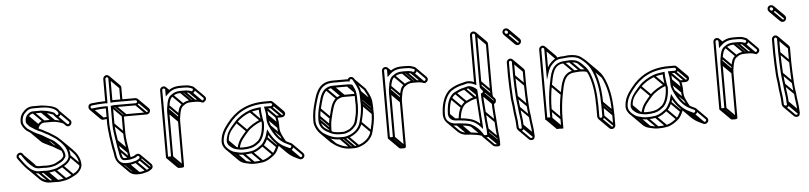

<svg xmlns="http://www.w3.org/2000/svg" viewBox="-47 -958 5700 1352"><g transform="rotate(-5 2803.0 -282.5)"><path d="M245.5 37.5H246C267.2 37.5 288.4 32.6 305.4 29.4C328.9 24.9 344.2 13.3 361 5.9C385.5 -6.3 419.4 -30.6 422.5 -67.4L422.5 -67.7V-68C422.5 -135.6 378.7 -174.3 340.9 -206.7C331.7 -214.5 311.2 -226.2 302.2 -232.2L286 -242.4C275.5 -248.9 266 -251.7 257.1 -257.2C245.1 -265.7 233.2 -269.3 222.3 -274.8L207.5 -281.7L193.8 -289.5C190.8 -291.2 186.8 -293.7 183.2 -296.2C174.3 -302.5 166.1 -305.9 160.2 -311.8C154.6 -317.4 143.5 -330.4 143.5 -335C143.5 -338.7 144 -343 144.5 -347.5V-348C144.5 -351 144.8 -352.9 145.8 -355.9L151.4 -366.9C159.6 -376.9 171.1 -387.5 186 -387.5H244.4C247.2 -387.5 253 -386.1 258.1 -385.5C283.8 -382.6 307.5 -375.1 326 -367.1C326.9 -366.7 326.7 -366.7 326.7 -366.7C328.2 -365.2 330.6 -360.8 332.8 -357.7C342.3 -343.8 361.4 -344.7 371.8 -355.7C383 -367.6 377.7 -382.3 369.2 -394.2C347.5 -428.6 290 -432.4 248.5 -438.5H186C161.1 -438.5 142.3 -428.7 127.9 -415.5C106.9 -396.4 92.5 -373.9 92.5 -335C92.5 -324.8 95.6 -314.9 101.5 -305.2C109.7 -290.2 125 -270.2 142.4 -262.4L153.8 -254.8C163.7 -248.2 173.2 -242 184.6 -236.3L198.7 -229.3C210 -223.7 220.6 -220.8 229.9 -214.7C252.1 -200.2 271.6 -190.7 294 -177.6L308.2 -168.2C332.1 -144.6 370.2 -117.6 371.5 -71.8C369 -67 365 -60.3 361.2 -55.8C353.5 -46.1 336.1 -39.6 319.9 -29.3C303.4 -18.8 275.8 -13.5 247.5 -13.5C242.6 -13.5 234.2 -14.5 225 -14.5H190C185.7 -14.5 168.1 -20.8 166.4 -22C138.7 -41.8 113.1 -71.6 95.3 -100.1L89.2 -109.2C70 -137.9 29.5 -106.9 46.9 -79.7C65 -54.7 85.8 -25.7 109.3 -2.2C126.7 15.1 154 36.5 190 36.5H225C233.8 36.5 240.4 37 245.5 37.5ZM246.5 1.5H247C276.3 1.5 306.9 -4.6 327.7 -16.5C338.8 -22.9 361.8 -31.6 373 -46.5C378.5 -53.2 382.6 -60.4 386.5 -68.2V-70C386.5 -103.1 368.5 -126.2 354.9 -143.6C345.6 -155.6 325.8 -172.1 317.8 -179.8L302 -190.4C278.7 -203.9 259.5 -213 238.1 -227.3C226 -234.8 215.1 -237.8 205.4 -242.7L191.4 -249.7C180.7 -255 172 -260.7 162.2 -267.2L149.6 -275.6C145 -278.7 139.2 -281.6 133.6 -287.1C122 -298.8 107.5 -316.4 107.5 -335C107.5 -369.8 119 -387.1 138.1 -404.5C150.4 -415.8 165.2 -423.5 186 -423.5H247.5C287.3 -423.5 330.9 -413.1 351.1 -392.9C356.4 -387.6 368.8 -374.4 360.9 -366C347.9 -352.2 341.2 -375.4 333.2 -380.4C310.7 -390 288.2 -397.3 259.9 -400.4C254.5 -401.1 249.8 -401.8 245.6 -402.5H186C163.1 -402.5 147.4 -386.4 138.7 -375L132.2 -362.1C130.4 -358 129.6 -352.4 129.5 -348.5C128.7 -342.6 128.5 -339.5 128.5 -335C128.5 -322 140.5 -311 145.3 -306.1C153.7 -295.6 166.1 -290 174.8 -283.8C179.1 -280.9 182.5 -278.8 186.2 -276.5L200.5 -268.3L215.7 -261.2C227.8 -255.6 239.1 -251.6 248.7 -244.8C259.2 -237.5 269.7 -234.8 278 -229.6L293.8 -219.8C303.8 -213.5 324.5 -200.9 331.1 -195.3C366.6 -164.8 407.5 -129 407.5 -68.3C407.5 -40 377.6 -19.2 354.6 -7.7C335.6 0.8 322.5 10.8 302.6 14.6C285.3 17.9 264.5 22.5 246.5 22.5C239.9 22.5 233.7 21.5 225 21.5H190C168 21.5 145.2 9.1 131.6 -1.9C103.2 -25 80.9 -59.3 59.1 -88.3C51.9 -99.3 69.6 -111.4 76.8 -100.8L82.7 -91.9C101.2 -62.3 128.5 -30.7 157.6 -9.9C163.6 -5.4 180.1 0.5 190 0.5H225C234.4 0.5 241.4 0.8 246.5 1.5ZM228.7 -215.7 299.4 -145 310 -155.6 239.3 -226.3ZM292.7 -178.7 359 -112.4 369.7 -123 303.3 -189.3ZM184.7 34.3 255.4 105 266 94.4 195.3 23.7ZM219.7 34.3 290.4 105 301 94.4 230.3 23.7ZM240.7 35.3 311.4 106 322 95.4 251.3 24.7ZM298.7 27.3 369.4 98 380 87.4 309.3 16.7ZM352.7 4.3 423.4 75 434 64.4 363.3 -6.3ZM409.7 -62.7 480.4 8 491 -2.6 420.3 -73.3ZM145.7 -305.7 154.3 -297.1 164.9 -307.8 156.3 -316.3ZM130.7 -329.7 179.5 -280.9 190.1 -291.5 141.3 -340.3ZM133.7 -353.7 204.4 -283 215 -293.6 144.3 -364.3ZM139.7 -365.7 210.4 -295 221 -305.6 150.3 -376.3ZM180.7 -389.7 251.4 -319 262 -329.6 191.3 -400.3ZM239.7 -389.7 310.4 -319 321 -329.6 250.3 -400.3ZM253.7 -387.7 324.4 -317 335 -327.6 264.3 -398.3ZM323.7 -368.7 330.1 -362.3 340.7 -372.9 334.3 -379.3ZM362.7 -377.7 432.8 -307.5C438.7 -297.2 424.8 -286.3 417.4 -293.7L346.7 -364.4L336 -353.8L406.8 -283.1C428.1 -261.7 461.2 -292 444.5 -317.1L373.3 -388.3ZM392.5 -298.2 398.2 -312.1C375.2 -321.4 346.5 -327.1 316.3 -331.8H256.7C233.6 -331.8 218.3 -315.6 209.4 -304.3L203.3 -292.3L142.3 -353.3L131.7 -342.7L215.2 -259.2V-277.3C215.2 -280.3 215.5 -282.2 216.6 -285.2L222.1 -296.2C230.3 -306.2 241.8 -316.8 256.7 -316.8H315.1C344 -316.8 370.6 -307.1 392.5 -298.2ZM316.2 108.2H316.7C337.9 108.2 359.1 103.3 376.1 100.1C399.7 95.6 414.9 84.1 431.8 76.6C457.1 66.4 489.7 38.5 493.2 3V2.7C493.2 -46.8 469.1 -81.4 442.3 -108.2L371.5 -178.9L361 -168.3L431.7 -97.6C457.3 -72 478.2 -41.3 478.2 2.4C478.2 30.7 448.3 51.5 425.3 63C406.3 71.5 393.2 81.6 373.3 85.3C356 88.6 335.2 93.2 317.2 93.2C310.6 93.2 304.4 92.2 295.7 92.2H260.7C238.7 92.2 216.4 78.8 202.6 69L132.3 -1.3L121.7 9.3L192.8 80.5C206.3 94 232.6 107.2 260.7 107.2H295.7C304.5 107.2 311.1 107.5 316.2 108.2ZM83.7 -90.7 153.8 -20.6C156.5 -16.3 158.9 -12.7 161.7 -8.7L174 -17.3C171 -21.5 168.3 -25.8 165.6 -30L94.3 -101.3ZM369.8 -121.3C347.8 -134 329.5 -143.1 308.8 -156.6C297.4 -164 286.1 -167.2 277.1 -171.5L207.3 -241.3L196.7 -230.7L268.3 -159.1C279.8 -153.4 290.9 -150 300.6 -144C321.8 -129.9 341 -120.6 362.3 -108.3ZM188 -243C188 -243 182.4 -247.2 181.7 -247.9L163.3 -266.3L152.7 -255.7L223.9 -184.5C232.5 -175.9 243.7 -171.4 255.4 -165.6L296.7 -144.9L193.3 -248.3Z M702.2 -393.5H701C665 -393.5 635.2 -390.1 603.1 -386.5C599 -386 597 -386.9 595.3 -388.6C589.5 -394.5 591.7 -406.2 601 -407.6C633.2 -411.1 665.2 -414.4 700.1 -414.5C706.5 -412.9 705 -413.5 713.5 -413.4V-586C713.5 -590.9 719.1 -596.5 724 -596.5C728.9 -596.5 734.5 -590.9 734.5 -586V-415.8C743.9 -416.6 754.1 -417.5 764 -417.5H911C917.2 -417.5 921.5 -412.4 921.5 -406C921.5 -400.4 916 -396.5 911 -396.5H765C755.3 -396.5 744 -394.9 734.5 -393.3L734.5 -264C734.5 -221.4 743.4 -179.3 748.6 -142.8L751.1 -127.8C753.9 -111.2 755 -97.1 758.7 -80.4C764 -60.7 763.8 -31.2 778.1 -13.4C783.9 -5.6 792.5 -3.5 803 -3.5H822C842.6 -3.5 854 -9.8 868.5 -12.6C886.4 -16.4 891.3 -33.1 901.9 -22.4C916.7 -7.8 881.2 6.1 874.4 7.7C852.4 12.1 845.6 17.5 822 17.5H801.3C759.8 13.6 746.3 -13.2 742.5 -55.7C740.5 -75.2 734.5 -90.8 732.5 -107.9C728.3 -142.5 721.2 -172.1 718.5 -207.6C717.1 -225.3 713.5 -246.8 713.5 -264V-392.4L706.1 -392.5C705.9 -392.5 703.2 -393.2 702.2 -393.5ZM911 -432.5H764C759.1 -432.5 754.5 -432.4 749.5 -432.1V-586C749.5 -599.6 737.6 -611.5 724 -611.5C710.4 -611.5 698.5 -599.6 698.5 -586V-429.5C662.1 -429.2 631.5 -426.6 599.1 -422.5C565.3 -418.2 573.4 -367.1 605 -371.6C636.1 -375 663.4 -378.3 698.5 -378.5V-264C698.5 -245 702.2 -223.2 703.5 -206.4C706.3 -169.7 713.6 -139.5 717.6 -106.1C719.9 -86.8 725.9 -71 727.5 -54.3C731.9 -6.2 751.7 27.6 800.7 32.5H822C848.5 32.5 858 26.5 877.6 22.3C892.1 19.2 900.5 11.6 909 6.4C931.2 -7.5 917.7 -36.3 900 -39.8C882.1 -43.4 871.9 -28.9 865.3 -27.3C848.7 -23.2 839 -18.5 822 -18.5H803C794.5 -18.5 793.2 -19.1 791.3 -20.9C779.9 -32.4 779.8 -60 773.3 -83.8C769.8 -99.3 768.8 -112.9 765.9 -130.2L763.4 -145.1C758.2 -181.9 749.5 -223.6 749.5 -264L749.5 -380.5C754.1 -381.1 760.1 -381.5 765 -381.5H911C925 -381.5 936.5 -393.8 936.5 -407.5C936.5 -421.4 924.7 -432.5 911 -432.5ZM778.7 -12.7 782.8 -8.5 793.5 -19.2 789.3 -23.3ZM760.7 -76.7 830.6 -6.8 841.2 -17.4 771.3 -87.3ZM753.2 -123.7 823.9 -53 834.5 -63.6 763.8 -134.3ZM750.7 -138.7 821.4 -68 832 -78.6 761.3 -149.3ZM736.7 -258.7 807.4 -188 818 -198.6 747.3 -269.3ZM736.7 -381.7 807.4 -311 818 -321.6 747.3 -392.3ZM759.7 -383.7 830.4 -313 841 -323.6 770.3 -394.3ZM905.7 -383.7 976.4 -313 987 -323.6 916.3 -394.3ZM923.7 -402.2 994.4 -331.5 1005 -342.1 934.3 -412.8ZM736.7 -580.7 807.4 -510 818 -520.6 747.3 -591.3ZM598.7 -373.7 669.4 -303 680 -313.6 609.3 -384.3ZM695.7 -380.7 700.7 -375.7 711.3 -386.3 706.3 -391.3ZM795.7 30.3 866.4 101 877 90.4 806.3 19.7ZM816.7 30.3 887.4 101 898 90.4 827.3 19.7ZM870.7 20.3 941.4 91 952 80.4 881.3 9.7ZM899.7 5.3 970.4 76 981 65.4 910.3 -5.3ZM901.9 -22.4 972.7 48.3C987.3 63 951.9 76.8 945.1 78.4C923.1 82.8 916.3 88.2 892.7 88.2H872C853.6 88.2 843 81.1 834.3 72.4L763.6 1.7L753 12.3L823.7 83C835.5 94.8 851 101.2 871.4 103.2H892.7C919.2 103.2 928.7 97.2 948.3 93C962.8 90 971.2 82.3 979.7 77.1C995.4 67.2 993.2 47.7 983.2 37.7L912.5 -33ZM705.3 -319.1C694.8 -318.1 684.6 -317 673.8 -315.7C669.7 -315.3 667.7 -316.2 666.1 -317.9L595.3 -388.6L584.7 -378L655.5 -307.3C660.3 -302.4 667.7 -299.9 675.7 -300.9C686 -302.1 696.5 -303.2 706.8 -304.2ZM731.2 -593.2 801.9 -522.4C804 -520.3 805.2 -517.5 805.2 -515.3V-425H820.2V-515.3C820.2 -522.3 817 -528.5 812.5 -533L741.8 -603.8ZM805.2 -322.6V-193.3C805.2 -150.7 814.1 -108.6 819.3 -72.1L821.8 -57.1C824.5 -40.8 825.6 -27 829.2 -10.7L843.8 -13.8C840.5 -29 839.5 -42.5 836.6 -59.5L834.1 -74.4C828.9 -111.2 820.2 -152.8 820.2 -193.3V-309.8C824.9 -310.4 830.9 -310.8 835.7 -310.8H981.7C995.7 -310.8 1007.2 -323.1 1007.2 -336.8C1007.2 -343.7 1004.3 -349.8 999.9 -354.2L929.2 -424.9L918.6 -414.3L989.3 -343.6C991.2 -341.7 992.2 -339.3 992.2 -336.8C992.2 -331.2 986.7 -325.8 981.7 -325.8H835.7C826 -325.8 814.7 -324.2 805.2 -322.6Z M1116 -497.5C1102.1 -497.5 1090.5 -486.3 1090.5 -472V2C1090.5 13.8 1105 13.5 1116 13.5C1124 13.5 1141.5 15.4 1141.5 2L1141.5 -315C1141.5 -321.7 1141.8 -327 1142.5 -331.5V-332C1142.5 -340.2 1145.1 -347.8 1146.4 -356.9C1150.7 -386.8 1158.6 -413.6 1177.2 -422.7C1191 -434.7 1206.1 -440.5 1233 -440.5H1257C1269.9 -440.5 1281.7 -439.6 1291.6 -436.9L1301.1 -433.1C1333.4 -419.3 1349.1 -471.6 1319.3 -480.1L1308.7 -484C1293 -490.5 1276.1 -491.5 1257 -491.5H1233C1191.9 -491.5 1165.1 -479.6 1141.5 -460.1V-472C1141.5 -486.1 1130 -497.5 1116 -497.5ZM1126.5 -472V-424.9L1139.3 -437.7C1162.3 -460.7 1187.5 -476.5 1233 -476.5H1257C1275.8 -476.5 1290.5 -475.1 1303.3 -470L1314.7 -465.9C1327.6 -461.8 1318.4 -442 1306.9 -446.9L1296.4 -451.1C1285.1 -454.5 1270.9 -455.5 1257 -455.5H1233C1204.4 -455.5 1184.3 -448.2 1168.8 -435.3C1142.6 -421.5 1135.6 -387.5 1131.6 -359C1130.6 -352.2 1128.1 -342.5 1127.5 -332.5C1127.1 -326.7 1126.5 -321.8 1126.5 -315L1126.5 -2.1C1124 -1.7 1120.6 -1.5 1116 -1.5C1111.4 -1.5 1107.6 -1.8 1105.5 -2.1V-472C1105.5 -477.9 1110.3 -482.5 1116 -482.5C1121.7 -482.5 1126.5 -477.8 1126.5 -472ZM1110.7 11.3 1181.4 82 1192 71.4 1121.3 0.7ZM1128.7 7.3 1199.4 78 1210 67.4 1139.3 -3.3ZM1128.7 -309.7 1199.4 -239 1210 -249.6 1139.3 -320.3ZM1129.7 -326.7 1200.4 -256 1211 -266.6 1140.3 -337.3ZM1133.7 -352.7 1204.4 -282 1215 -292.6 1144.3 -363.3ZM1167.7 -423.7 1238.4 -353 1249 -363.6 1178.3 -434.3ZM1227.7 -442.7 1298.4 -372 1309 -382.6 1238.3 -453.3ZM1251.7 -442.7 1322.4 -372 1333 -382.6 1262.3 -453.3ZM1128.7 -466.7 1144 -451.4 1154.6 -462 1139.3 -477.3ZM1123.4 -479.4 1148.2 -454.6 1158.8 -465.2 1134 -490ZM1318.4 -463.9 1389.1 -393.2C1396.2 -386.1 1387.3 -373.3 1378.9 -375.7L1309.3 -445.3L1298.7 -434.7L1370.4 -363C1394.3 -352.6 1420.9 -382.6 1399.7 -403.8L1329 -474.5ZM1213.2 -260.8V-261.3C1213.2 -269.5 1215.8 -277 1217.1 -286.2C1221.4 -316.4 1229.4 -342.4 1247.9 -352C1261.9 -363.9 1276.6 -369.8 1303.7 -369.8H1327.7C1340.7 -369.8 1353.6 -368.7 1362.7 -366.1L1390.5 -358.1L1299.3 -449.3L1288.7 -438.7L1343.1 -384.3C1336.2 -384.7 1333.1 -384.8 1327.7 -384.8H1303.7C1275.1 -384.8 1255 -377.5 1239.5 -364.6C1213.4 -350.8 1206.3 -316.8 1202.3 -288.3C1201.3 -281.5 1198.8 -271.8 1198.2 -261.8C1197.8 -256 1197.2 -251 1197.2 -244.3L1197.2 68.6C1194.8 69 1191.3 69.2 1186.7 69.2C1180 69.2 1175.3 68.5 1174.1 68.2L1103.9 -2L1093.3 8.6L1164 79.3C1169.4 84.7 1177.1 84.2 1186.7 84.2C1194.8 84.2 1212.2 86.1 1212.2 72.7L1212.2 -244.3C1212.2 -251 1212.5 -256.3 1213.2 -260.8Z M1705.5 -277.1C1667.6 -263 1626.9 -239.1 1600.3 -208.9C1568.9 -171.6 1531.8 -139.3 1526.5 -75.4V-75C1526.5 -46.4 1550 -32 1566.6 -20.9C1579.8 -12.1 1599.5 -10.4 1610.2 -7.7C1618.5 -6 1627.2 -5.5 1635 -5.5C1677.2 -5.5 1709.4 -12 1735.5 -31L1755.9 -46.3C1785.4 -75.8 1798.5 -129.3 1798.5 -183V-184.2C1793.6 -199 1790.3 -225.9 1788.4 -240.1C1786.5 -251.8 1785.5 -266.2 1785.5 -284V-292.6C1756.6 -288.5 1730.2 -286.3 1705.5 -277.1ZM1770.6 -275.3C1770.9 -261.5 1772.1 -248.1 1773.6 -237.9C1775.5 -224.9 1777.8 -200.5 1783.5 -181.8C1783.1 -131.4 1770.5 -82.6 1746.1 -57.7L1726.5 -43C1704.3 -26.9 1675.8 -20.5 1635 -20.5C1628 -20.5 1622.3 -20.6 1613.6 -22.3C1601.7 -24.8 1580.7 -28.8 1575.7 -32.9C1561.6 -44.2 1541.5 -50.3 1541.5 -74.6C1541.5 -132.7 1578.4 -160.4 1611.7 -199.1C1634.9 -226.1 1673.2 -249 1710.5 -262.9C1728.5 -269.7 1748.8 -272 1770.6 -275.3ZM1857 -329.5H1817C1686.8 -329.5 1603.7 -275.5 1546 -200.6C1520.6 -167.5 1495.2 -134.8 1490.5 -79.6C1488 -48.9 1502.6 -28.2 1517.8 -13C1533.3 2.5 1547.7 14.9 1576.4 21.3C1593.6 25.2 1613.5 30.5 1635 30.5C1656.7 30.5 1676.6 28.9 1696.4 25.4C1732.5 18.9 1756.4 -0.8 1778.6 -18.1C1794.6 -30.5 1805.7 -54.3 1813.7 -71.7C1817.5 -78.7 1819 -84.5 1821.2 -92.8C1847.2 -47.1 1883.4 -7 1932.9 14.8L1955.9 25.8C1987.2 39.3 2005.2 -8.8 1977.1 -20.8L1954.1 -31.8C1901.5 -54.4 1870.7 -102.6 1846.8 -155.1C1837.8 -175.1 1833.5 -186.6 1833.5 -211V-231C1833.5 -249.2 1830.7 -261.8 1827.2 -278.5H1857C1870.4 -278.5 1882.5 -289.3 1882.5 -303.5C1882.5 -317.3 1870.9 -329.5 1857 -329.5ZM1818.5 -231V-211C1818.5 -184.5 1824 -169.3 1833.2 -148.9C1858 -94.2 1892 -42.1 1947.9 -18.2L1970.9 -7.2C1983.8 -1.7 1972.9 16.8 1962.1 12.2L1939.1 1.2C1886.8 -21.9 1851.1 -65.5 1825.7 -116.3L1817.6 -132.5L1811.9 -115.4C1807.2 -101.2 1805.3 -87.7 1800.4 -78.6C1791.4 -61.9 1781 -39.4 1769.4 -29.9C1746.6 -12.8 1725.4 4.9 1693.7 10.6C1674.9 14 1656.1 15.5 1635 15.5C1615.2 15.5 1597.2 11.7 1580.1 6.8C1560.2 1.8 1551.8 -3.7 1536.7 -15.9C1519 -30.1 1503.3 -48.7 1505.5 -78.4C1510.1 -129 1532.4 -158.2 1557.9 -191.4C1613.3 -263.4 1691.4 -314.5 1817 -314.5H1857C1862.3 -314.5 1867.5 -308.8 1867.5 -303.5C1867.5 -298.3 1862.6 -293.5 1857 -293.5H1808.8C1813.1 -272.4 1818.5 -252.9 1818.5 -231ZM1834.7 -146.7 1905.4 -76 1916 -86.6 1845.3 -157.3ZM1820.7 -205.7 1891.4 -135 1902 -145.6 1831.3 -216.3ZM1820.7 -225.7 1891.4 -155 1902 -165.6 1831.3 -236.3ZM1812.7 -280.7 1883.4 -210 1894 -220.6 1823.3 -291.3ZM1851.7 -280.7 1922.4 -210 1933 -220.6 1862.3 -291.3ZM1869.7 -298.2 1940.4 -227.5 1951 -238.1 1880.3 -308.8ZM1572.7 19.3 1643.4 90 1654 79.4 1583.3 8.7ZM1629.7 28.3 1700.4 99 1711 88.4 1640.3 17.7ZM1689.7 23.3 1760.4 94 1771 83.4 1700.3 12.7ZM1768.7 -18.7 1839.4 52 1850 41.4 1779.3 -29.3ZM1801.7 -69.7 1872.4 1 1883 -9.6 1812.3 -80.3ZM1930.7 13.3 2001.4 84 2012 73.4 1941.3 2.7ZM1953.7 24.3 2024.4 95 2035 84.4 1964.3 13.7ZM1528.7 -69.7 1583.8 -14.6 1594.4 -25.2 1539.3 -80.3ZM1600.7 -198.7 1671.4 -128 1682 -138.6 1611.3 -209.3ZM1702.7 -264.7 1773.4 -194 1784 -204.6 1713.3 -275.3ZM1784.6 -208.7C1781.8 -207.9 1779 -207.1 1776.2 -206.4C1738.9 -190.6 1697.7 -168.4 1671 -138.2C1641.4 -103 1608.4 -73.4 1598.9 -17.5L1613.7 -15C1622.3 -65.6 1651.5 -92.4 1682.4 -128.4C1705.6 -155.4 1744.4 -177 1781.2 -192.2C1782.7 -192.8 1786.1 -193.6 1788.4 -194.2ZM1974.1 -5.1 2044.8 65.6C2052.6 73.4 2042 86.8 2032.8 82.9L2009.8 71.9C1987 61 1966.9 47.5 1949.4 30L1878.7 -40.7L1868.1 -30.1L1938.8 40.6C1957.4 59.2 1979.1 74.8 2003.6 85.5L2026.6 96.5C2050.1 106.6 2076.2 75.8 2055.4 55L1984.7 -15.7ZM1877.4 -26C1875.6 -19 1873.8 -12.8 1871.1 -7.9C1862.1 8.8 1851.7 31.3 1840.1 40.8C1817.3 57.9 1796.1 75.6 1764.4 81.3C1745.6 84.7 1726.8 86.2 1705.7 86.2C1685.8 86.2 1667.9 81.3 1650.4 77.4C1631.3 73.2 1622.2 65.3 1607.5 55L1537.3 -15.3L1526.7 -4.7L1597.9 66.5C1610.4 79 1622.3 86.4 1647.1 92C1664.3 96 1684.2 101.2 1705.7 101.2C1727.4 101.2 1747.4 99.6 1767.1 96.1C1803.2 89.6 1827.1 69.9 1849.3 52.6C1865.3 40.2 1876.4 16.4 1884.4 -1C1888.1 -7.8 1890.1 -15 1892 -22.2ZM1889.2 -160.3 1889.2 -140.3C1889.2 -113.8 1894.7 -98.6 1903.9 -78.2C1911.8 -60.8 1920.6 -43.8 1930.7 -27.8L1943.3 -35.9C1933.7 -51 1925.2 -67.5 1917.5 -84.4C1908.6 -104.4 1904.2 -115.9 1904.2 -140.3L1904.2 -160.3C1904.2 -178.4 1901.4 -191.1 1897.9 -207.8H1927.7C1941.1 -207.8 1953.2 -218.6 1953.2 -232.8C1953.2 -240 1950 -246.5 1945.4 -251.2L1874.6 -321.9L1864 -311.3L1934.8 -240.6C1936.9 -238.4 1938.2 -235.5 1938.2 -232.8C1938.2 -227.6 1933.3 -222.8 1927.7 -222.8H1879.5C1883.8 -201.7 1889.2 -182.2 1889.2 -160.3Z M2307 -383.5H2407C2417.3 -383.5 2423.6 -382.7 2431.7 -380.7C2432.1 -379.7 2433.4 -376.8 2434.1 -374.9L2442.3 -358.6C2449.5 -344.3 2452.5 -321.3 2452.5 -298V-274C2452.5 -265 2453.5 -258.2 2453.5 -248.7C2453.5 -243 2453.2 -235.3 2452.5 -227.6L2450.5 -201.6C2449.9 -193.9 2449 -187.8 2447.8 -183C2441.5 -162.2 2438.8 -132.7 2428.7 -117.1C2419.5 -102.8 2399.1 -82.8 2383 -78.2C2372.8 -75.4 2362.4 -68.5 2350 -68.5L2324 -68.5C2299.1 -68.5 2275 -74 2260.9 -83.4L2238.7 -95.5C2216 -109.1 2197.9 -127.6 2197.5 -163.7C2198.1 -172.1 2197.9 -179.7 2198.5 -189.7C2199.4 -206.6 2201.6 -223.6 2206.3 -241.2C2219.4 -290.8 2228.3 -347.9 2260.8 -370.3C2265.6 -373.7 2285.8 -382.5 2292 -382.5H2292.5C2297.6 -383.2 2302.6 -383.5 2307 -383.5ZM2182.5 -164.3V-164C2182.5 -122.8 2204.8 -98.4 2231.3 -82.5L2253.1 -70.6C2272.9 -59.8 2297.5 -53.5 2324 -53.5L2350 -53.5C2364.9 -53.5 2379.2 -60.9 2387.8 -64C2410.4 -72.1 2429.8 -93.6 2441 -108.5C2454.1 -126 2456.8 -160.8 2462.2 -178.9C2463.8 -184.8 2464.8 -191.9 2465.5 -200.4L2467.5 -226.4C2468.1 -234.6 2468.5 -242.1 2468.5 -249V-249.3C2467.7 -257.2 2467.5 -265.4 2467.5 -274V-298C2467.5 -322.4 2464.8 -347.2 2455.7 -365.3L2447.9 -381C2445.3 -387.3 2444.6 -388.6 2442.2 -393.3C2431.2 -396.4 2421.1 -398.5 2407 -398.5H2307C2302.3 -398.5 2296.1 -397.8 2291.6 -397.5C2277.2 -396.6 2259.6 -387.8 2252.2 -382.7C2212 -354.8 2205.2 -291.9 2191.8 -245.1C2187.5 -227.9 2185.3 -208.7 2183.5 -190.3V-190C2183.5 -181.5 2183.4 -172.8 2182.5 -164.3ZM2484.3 -122.3C2493.4 -161.1 2504.5 -200.4 2504.5 -250V-250.3L2504.5 -250.6C2503.8 -258.4 2503.5 -266.2 2503.5 -274V-298C2503.5 -305.6 2503.2 -312.8 2502.5 -319.8L2500.4 -340C2492.8 -376.1 2476.9 -401 2463.6 -427.5L2458.4 -436.9C2448.1 -451.9 2423.1 -453.8 2413.6 -434.2C2413.3 -434.3 2409.6 -434.5 2408 -434.5H2307C2276.5 -434.5 2250.9 -426.9 2231.7 -413.2C2204 -393.3 2186.5 -359.5 2175.8 -323.1C2164 -282.9 2151 -240.7 2147.5 -192.5L2147.5 -192.3V-192C2147.5 -172.9 2144.1 -152.5 2149.8 -133.8C2157.3 -109.6 2168.7 -88.8 2185 -72.5C2187.5 -70 2213 -51.7 2213 -51.7C2242.1 -33.1 2275.5 -17.5 2324 -17.5H2350C2360.3 -17.5 2368.5 -19.4 2380.3 -22.8C2427 -36.5 2472.1 -70.5 2484.3 -122.3ZM2425.6 -417.3 2426.5 -425.2C2427.3 -432.5 2437.9 -437 2444.4 -430.5C2444.7 -430.2 2445.6 -429.1 2445.6 -429.1C2461.1 -401.1 2479.1 -372.1 2485.6 -338L2487.5 -318.3C2488.2 -311.8 2488.5 -305.1 2488.5 -298V-274C2488.5 -266 2489.5 -257.2 2489.5 -249.7C2489.5 -200.8 2480 -164.6 2469.8 -125.9C2458.5 -81.1 2421.3 -49.6 2376 -37.2C2367 -34.7 2358.9 -32.5 2350 -32.5H2324C2279.2 -32.5 2249.1 -47.6 2220.8 -64.5C2193.2 -81 2174.5 -104.6 2164.2 -138.2C2159.9 -152.1 2161.5 -171.5 2162.5 -191.8C2164.8 -237.2 2178.4 -278.7 2190.2 -318.9C2200.1 -352.6 2216.9 -384.1 2240.3 -400.8C2258.1 -413.5 2280.3 -419.5 2307 -419.5H2408C2413.4 -419.5 2420.5 -418.2 2425.6 -417.3ZM2211.7 -52.7 2282.4 18 2293 7.4 2222.3 -63.3ZM2318.7 -19.7 2389.4 51 2400 40.4 2329.3 -30.3ZM2344.7 -19.7 2415.4 51 2426 40.4 2355.3 -30.3ZM2372.7 -24.7 2443.4 46 2454 35.4 2383.3 -35.3ZM2471.7 -118.7 2542.4 -48 2553 -58.6 2482.3 -129.3ZM2491.7 -244.7 2562.4 -174 2573 -184.6 2502.3 -255.3ZM2490.7 -268.7 2561.4 -198 2572 -208.6 2501.3 -279.3ZM2490.7 -292.7 2561.4 -222 2572 -232.6 2501.3 -303.3ZM2489.7 -313.7 2560.4 -243 2571 -253.6 2500.3 -324.3ZM2487.7 -333.7 2558.4 -263 2569 -273.6 2498.3 -344.3ZM2184.7 -158.7 2255.4 -88 2266 -98.6 2195.3 -169.3ZM2185.7 -184.7 2256.4 -114 2267 -124.6 2196.3 -195.3ZM2193.7 -237.7 2264.4 -167 2275 -177.6 2204.3 -248.3ZM2251.2 -371.2 2321.9 -300.5 2332.5 -311.1 2261.8 -381.8ZM2286.7 -384.7 2357.4 -314 2368 -324.6 2297.3 -395.3ZM2301.7 -385.7 2372.4 -315 2383 -325.6 2312.3 -396.3ZM2401.7 -385.7 2450.4 -337 2461 -347.6 2412.3 -396.3ZM2377.7 -312.8H2459.1V-327.8H2377.7C2373 -327.8 2366.8 -327.1 2362.3 -326.8C2347.9 -325.9 2330.3 -317.1 2322.9 -312C2282.7 -284.1 2275.9 -221.2 2262.5 -174.3C2257.1 -158.1 2256.1 -137.4 2254.2 -119.6V-119.3C2254.2 -110.8 2253.9 -102.3 2253.2 -93.9L2253.2 -93.6V-93.3C2253.2 -85.7 2254 -78.6 2255.4 -72L2270.1 -75.2C2268.8 -80.8 2268.2 -85.2 2268.2 -93C2268.2 -101.4 2268.7 -109 2269.2 -119C2270.2 -135.9 2272.4 -152.9 2277 -170.5C2290.1 -220.1 2299 -277.2 2331.5 -299.6C2336.3 -303 2356.5 -311.8 2362.7 -311.8H2363.2C2368.3 -312.3 2373.3 -312.8 2377.7 -312.8ZM2574.2 -203.3V-227.3C2574.2 -234.9 2573.9 -242.1 2573.2 -249L2571.1 -269.3C2565.4 -305.6 2546.8 -331.9 2533.9 -357.7L2462.3 -429.3L2451.7 -418.7L2521.5 -348.8C2535.6 -321.1 2550.3 -298.6 2556.3 -267.2L2558.2 -247.5C2558.9 -241.1 2559.2 -234.4 2559.2 -227.3V-203.3C2559.2 -195.3 2559.6 -186.5 2560.2 -179C2560.1 -130.7 2549.3 -93.4 2540.4 -55C2530.2 -11.1 2489.2 21.9 2446.7 33.5C2437.7 36 2429.6 38.2 2420.7 38.2L2394.7 38.2C2349.6 38.2 2319.7 24.2 2291.8 6.4C2282.2 0.7 2273.8 -4.9 2266.3 -12.4L2195.6 -83.1L2185 -72.5L2255.7 -1.8C2258.2 0.7 2283.7 19 2283.7 19C2312.9 37.6 2346.2 53.2 2394.7 53.2L2420.7 53.2C2431 53.2 2439.2 51.3 2451 47.9C2497.7 34.2 2542.9 0.2 2555 -51.6C2564.1 -90.4 2575.2 -129.7 2575.2 -179.3V-179.6C2574.4 -187.5 2574.2 -195.4 2574.2 -203.3Z M2684 -497.5C2670.1 -497.5 2658.5 -486.3 2658.5 -472V2C2658.5 13.8 2673 13.5 2684 13.5C2692 13.5 2709.5 15.4 2709.5 2L2709.5 -315C2709.5 -321.7 2709.8 -327 2710.5 -331.5V-332C2710.5 -340.2 2713.1 -347.8 2714.4 -356.9C2718.7 -386.8 2726.6 -413.6 2745.2 -422.7C2759 -434.7 2774.1 -440.5 2801 -440.5H2825C2837.9 -440.5 2849.7 -439.6 2859.6 -436.9L2869.1 -433.1C2901.4 -419.3 2917.1 -471.6 2887.3 -480.1L2876.7 -484C2861 -490.5 2844.1 -491.5 2825 -491.5H2801C2759.9 -491.5 2733.1 -479.6 2709.5 -460.1V-472C2709.5 -486.1 2698 -497.5 2684 -497.5ZM2694.5 -472V-424.9L2707.3 -437.7C2730.3 -460.7 2755.5 -476.5 2801 -476.5H2825C2843.8 -476.5 2858.5 -475.1 2871.3 -470L2882.7 -465.9C2895.6 -461.8 2886.4 -442 2874.9 -446.9L2864.4 -451.1C2853.1 -454.5 2838.9 -455.5 2825 -455.5H2801C2772.4 -455.5 2752.3 -448.2 2736.8 -435.3C2710.6 -421.5 2703.6 -387.5 2699.6 -359C2698.6 -352.2 2696.1 -342.5 2695.5 -332.5C2695.1 -326.7 2694.5 -321.8 2694.5 -315L2694.5 -2.1C2692 -1.7 2688.6 -1.5 2684 -1.5C2679.4 -1.5 2675.6 -1.8 2673.5 -2.1V-472C2673.5 -477.9 2678.3 -482.5 2684 -482.5C2689.7 -482.5 2694.5 -477.8 2694.5 -472ZM2678.7 11.3 2749.4 82 2760 71.4 2689.3 0.7ZM2696.7 7.3 2767.4 78 2778 67.4 2707.3 -3.3ZM2696.7 -309.7 2767.4 -239 2778 -249.6 2707.3 -320.3ZM2697.7 -326.7 2768.4 -256 2779 -266.6 2708.3 -337.3ZM2701.7 -352.7 2772.4 -282 2783 -292.6 2712.3 -363.3ZM2735.7 -423.7 2806.4 -353 2817 -363.6 2746.3 -434.3ZM2795.7 -442.7 2866.4 -372 2877 -382.6 2806.3 -453.3ZM2819.7 -442.7 2890.4 -372 2901 -382.6 2830.3 -453.3ZM2696.7 -466.7 2712 -451.4 2722.6 -462 2707.3 -477.3ZM2691.4 -479.4 2716.2 -454.6 2726.8 -465.2 2702 -490ZM2886.4 -463.9 2957.1 -393.2C2964.2 -386.1 2955.3 -373.3 2946.9 -375.7L2877.3 -445.3L2866.7 -434.7L2938.4 -363C2962.3 -352.6 2988.9 -382.6 2967.7 -403.8L2897 -474.5ZM2781.2 -260.8V-261.3C2781.2 -269.5 2783.8 -277 2785.1 -286.2C2789.4 -316.4 2797.4 -342.4 2815.9 -352C2829.9 -363.9 2844.6 -369.8 2871.7 -369.8H2895.7C2908.7 -369.8 2921.6 -368.7 2930.7 -366.1L2958.5 -358.1L2867.3 -449.3L2856.7 -438.7L2911.1 -384.3C2904.2 -384.7 2901.1 -384.8 2895.7 -384.8H2871.7C2843.1 -384.8 2823 -377.5 2807.5 -364.6C2781.4 -350.8 2774.3 -316.8 2770.3 -288.3C2769.3 -281.5 2766.8 -271.8 2766.2 -261.8C2765.8 -256 2765.2 -251 2765.2 -244.3L2765.2 68.6C2762.8 69 2759.3 69.2 2754.7 69.2C2748 69.2 2743.3 68.5 2742.1 68.2L2671.9 -2L2661.3 8.6L2732 79.3C2737.4 84.7 2745.1 84.2 2754.7 84.2C2762.8 84.2 2780.2 86.1 2780.2 72.7L2780.2 -244.3C2780.2 -251 2780.5 -256.3 2781.2 -260.8Z M3154 -78.5C3167.6 -78.5 3180.4 -76 3193.2 -74.5L3210.8 -72.6L3235.6 -67.6C3270.7 -61 3299.1 -40.7 3319.3 -17.1L3332.4 -1.8L3332.5 -24.3L3332.5 -24.6C3326.3 -104.3 3321.3 -185.2 3316.5 -267.4C3316.1 -271.9 3315.5 -276.1 3315.5 -279L3315.5 -283.6L3312.4 -285.2C3301.2 -296.4 3288.2 -303.4 3272.5 -309.1C3265.9 -311.3 3259.4 -311.7 3255.3 -311.5C3241.3 -310.7 3235.7 -306.3 3224.8 -304.4C3198.2 -299.8 3178 -288.6 3156.9 -278.8C3139.8 -271 3128.1 -255.7 3119.6 -242C3101.7 -212.7 3094.5 -166.4 3094.5 -125V-124.5C3098.6 -94.5 3121.2 -78.5 3154 -78.5ZM3109.5 -125.5C3109.5 -164.3 3117.2 -209.3 3132.4 -234.1C3140.2 -246.9 3150.7 -259.5 3163.1 -265.2C3184.9 -275.2 3203.8 -285.6 3227.2 -289.6C3241.6 -292.1 3248 -296.5 3256 -296.5H3256.8C3258.7 -296.9 3261.6 -296.9 3267.5 -294.9C3281.2 -289.9 3289.9 -286 3300.6 -275.8C3305.2 -198.3 3310.4 -119 3316.1 -42C3296 -60.6 3269.6 -76.5 3238.4 -82.4L3213.2 -87.4L3194.8 -89.5C3183 -90.8 3169.5 -93.5 3154 -93.5C3128 -93.5 3109.5 -103 3109.5 -125.5ZM3333.5 -667V-335C3333.5 -324.2 3333.8 -313.4 3334.5 -302.5C3334.7 -291.8 3340.1 -286.3 3343.2 -282.2L3352.3 -272.1C3355.1 -269 3354.1 -261.5 3351.1 -257.7C3348 -255.5 3342.9 -253.9 3338.5 -252.4V-247C3338.5 -200.7 3344.3 -161.6 3346.5 -117.6C3348.6 -75.4 3351.7 -38.8 3356.6 2C3357.7 11.3 3357.5 21.2 3357.5 28V41.4C3349.9 42.4 3340 42 3335.8 41.2C3332.6 32.6 3329 29 3326.2 24.8C3307.6 -3.2 3285.6 -23.2 3255.6 -39.6C3234.1 -51.6 3197 -53.7 3171.9 -56.5C3166.3 -57.1 3160.2 -57.5 3154 -57.5C3108.3 -57.5 3073.5 -80.9 3073.5 -123.3C3073.5 -190.5 3090.4 -243.3 3120.6 -277C3138 -296.5 3167.5 -309.3 3196.4 -318.9C3206.8 -322.3 3224.7 -324.2 3236.8 -329C3259.1 -336.3 3283.1 -328.6 3301.7 -319.3L3312.5 -313.9V-667C3312.5 -673.6 3316.5 -677.5 3322.5 -677.5C3328.7 -677.5 3333.5 -673.2 3333.5 -667ZM3154 -42.5C3159.8 -42.5 3165 -42.1 3170.1 -41.5C3196.5 -38.6 3227.6 -36.4 3248.8 -26.2C3277.1 -12.6 3296.5 7.3 3313.8 33.2C3316.9 37.9 3321.1 44.1 3321.5 46.1L3321.5 49.5L3324.1 52.1C3328.4 56.5 3372.5 65.5 3372.5 46V28C3372.5 20.4 3372.2 11.3 3371.5 0.5C3366.7 -40 3363.6 -76 3361.5 -118.4C3359.3 -161.6 3353.9 -198.9 3353.5 -241.9C3355.4 -242.8 3358.5 -244.5 3360.5 -246C3370.2 -253.2 3372.3 -271.4 3363.7 -281.9L3354.8 -291.7C3350.3 -296.8 3349.5 -297.2 3349.5 -303V-303.2L3349.5 -303.5C3348.8 -314 3348.5 -324.5 3348.5 -335V-667C3348.5 -681.5 3336.7 -692.5 3322.5 -692.5C3308.1 -692.5 3297.5 -681.2 3297.5 -667V-337.7C3280.3 -344.8 3255.5 -351.1 3231.6 -343.1C3222.4 -340.3 3204.6 -337.4 3191.6 -333.1C3162.5 -323.4 3130 -310 3109.4 -287C3075.9 -249.6 3058.5 -191.2 3058.5 -123V-122.7L3058.5 -122.4C3062.4 -72.2 3101.5 -42.5 3154 -42.5ZM3148.7 -44.7 3219.4 26 3230 15.4 3159.3 -55.3ZM3165.7 -43.7 3236.4 27 3247 16.4 3176.3 -54.3ZM3359.7 51.3 3430.4 122 3441 111.4 3370.3 40.7ZM3359.7 33.3 3430.4 104 3441 93.4 3370.3 22.7ZM3358.7 6.3 3429.4 77 3440 66.4 3369.3 -4.3ZM3348.7 -112.7 3419.4 -42 3430 -52.6 3359.3 -123.3ZM3340.7 -241.7 3411.4 -171 3422 -181.6 3351.3 -252.3ZM3350.7 -246.7 3421.4 -176 3432 -186.6 3361.3 -257.3ZM3336.7 -297.7 3407.4 -227 3418 -237.6 3347.3 -308.3ZM3335.7 -329.7 3406.4 -259 3417 -269.6 3346.3 -340.3ZM3335.7 -661.7 3406.4 -591 3417 -601.6 3346.3 -672.3ZM3096.7 -119.7 3134.5 -81.8 3145.2 -92.5 3107.3 -130.3ZM3120.7 -232.7 3191.4 -162 3202 -172.6 3131.3 -243.3ZM3154.7 -266.7 3225.4 -196 3236 -206.6 3165.3 -277.3ZM3220.7 -291.7 3291.4 -221 3302 -231.6 3231.3 -302.3ZM3250.7 -298.7 3304.7 -244.7 3315.3 -255.3 3261.3 -309.3ZM3264.7 -296.7 3304 -257.5 3314.6 -268 3275.3 -307.3ZM3308.8 -237.2C3304.5 -235.8 3300.7 -234.6 3295.5 -233.7C3268.9 -229 3248.7 -217.8 3227.6 -208.1C3210.5 -200.3 3198.8 -185 3190.3 -171.2C3176.7 -149.1 3169.6 -117.3 3166.6 -85.3L3181.6 -83.9C3184.4 -114.5 3191.7 -144.8 3203.1 -163.4C3210.9 -176.1 3221.4 -188.8 3233.8 -194.5C3255.6 -204.5 3274.5 -214.8 3298 -218.9C3304.2 -220 3309.5 -221.6 3313.6 -223ZM3330.6 -674.3 3401.3 -603.6C3403.1 -601.8 3404.2 -599.3 3404.2 -596.3L3404.2 -264.3C3404.2 -257.1 3404.5 -247.5 3404.7 -241.9L3354.3 -292.3L3343.7 -281.7L3414.4 -211L3425.7 -220.8C3421.2 -226.7 3420.2 -226.3 3420.2 -232.3V-232.5L3420.2 -232.8C3419.5 -243.3 3419.2 -253.8 3419.2 -264.3L3419.2 -596.3C3419.2 -603.3 3416.4 -609.7 3411.9 -614.2L3341.2 -684.9ZM3352.7 -271.7 3423.1 -201.3C3426.4 -198 3424.7 -190.6 3421.8 -187C3418.7 -184.8 3413.6 -183.2 3409.2 -181.7V-176.3C3409.2 -130 3415 -90.9 3417.2 -46.9C3419.3 -4.7 3422.4 31.9 3427.3 72.7C3428.4 82 3428.2 91.9 3428.2 98.7V112.1C3419.5 113.3 3407.6 112.3 3404.7 111.5L3334.7 41.5L3324.1 52.1L3394.8 122.8C3399.2 127.2 3443.2 136.2 3443.2 116.7V98.7C3443.2 91.1 3442.9 82 3442.2 71.2L3442.2 71C3437.1 30.6 3434.3 -5.5 3432.2 -47.7C3430 -90.9 3424.6 -128.2 3424.2 -171.2C3426.1 -172.1 3429.2 -173.8 3431.2 -175.3C3440.9 -182.8 3443 -200.6 3434.3 -211.3L3363.3 -282.3ZM3246.7 -27.7 3296.8 22.3C3276.9 18.1 3259.7 16.2 3242.6 14.3C3237 13.6 3231 13.2 3224.7 13.2C3198.5 13.2 3177.3 5.2 3163.3 -8.8L3092.6 -79.5L3082 -68.9L3152.7 1.8C3170.1 19.2 3195.5 28.2 3224.7 28.2C3230.5 28.2 3235.7 28.6 3240.8 29.2C3267.3 32.1 3298.8 36.2 3319.9 44.7L3353.8 58.2L3257.3 -38.3Z M3575.5 -454V-356C3575.5 -309.4 3579.3 -254.4 3581.5 -208.6C3582.9 -182.2 3588 -154.2 3590.5 -130.2C3593.2 -85.2 3603.5 -48.5 3603.5 -5V-4.7C3603.9 0.2 3604.2 5.2 3604.6 10.1C3606.7 24.4 3585.4 19.8 3583.5 10.2L3582.5 -3.5C3582.5 -47.8 3571.8 -87.9 3569.5 -128.4C3568 -155.3 3561.7 -182.5 3560.5 -207.3C3558.3 -254.3 3554.5 -309.9 3554.5 -356V-454C3554.5 -458.9 3560.1 -464.5 3565 -464.5C3569.9 -464.5 3575.5 -458.9 3575.5 -454ZM3596.5 -209.4C3594.3 -255.2 3590.5 -310.2 3590.5 -356V-454C3590.5 -467.6 3578.6 -479.5 3565 -479.5C3551.4 -479.5 3539.5 -467.6 3539.5 -454V-356C3539.5 -309.1 3543.3 -253.4 3545.5 -206.6C3546.8 -179.9 3553.1 -152.7 3554.5 -127.6C3556.9 -84.6 3567.5 -46.1 3567.5 -3V-2.7L3568.5 11.8C3571.7 29.7 3597.1 44.1 3613.7 27.1C3616 24.6 3619.5 8.5 3619.5 8.5L3618.5 -5.2C3618.3 -50.7 3608 -88.4 3605.5 -131.4C3603.2 -156.4 3597.8 -184.2 3596.5 -209.4ZM3566.5 -666.5C3566.5 -660.1 3562 -655.5 3556 -655.5C3549 -655.5 3542.5 -662.6 3542.5 -669.5C3542.5 -675.4 3546.6 -679.5 3552.5 -679.5C3559.3 -679.5 3566.5 -673.5 3566.5 -666.5ZM3556 -640.5C3570.7 -640.5 3581.5 -652.5 3581.5 -666.5C3581.5 -682.1 3567.7 -694.5 3552.5 -694.5C3538.5 -694.5 3527.5 -683.5 3527.5 -669.5C3527.5 -654.1 3540.4 -640.5 3556 -640.5ZM3550.7 -642.7 3621.4 -572 3632 -582.6 3561.3 -653.3ZM3568.7 -661.2 3639.4 -590.5 3650 -601.1 3579.3 -671.8ZM3606.7 14.3 3677.4 85 3688 74.4 3617.3 3.7ZM3605.7 0.3 3676.4 71 3687 60.4 3616.3 -10.3ZM3592.7 -125.7 3663.4 -55 3674 -65.6 3603.3 -136.3ZM3583.7 -203.7 3654.4 -133 3665 -143.6 3594.3 -214.3ZM3577.7 -350.7 3648.4 -280 3659 -290.6 3588.3 -361.3ZM3577.7 -448.7 3648.4 -378 3659 -388.6 3588.3 -459.3ZM3572.2 -461.2 3642.9 -390.4C3645 -388.3 3646.2 -385.5 3646.2 -383.3V-285.3C3646.2 -238.7 3650 -183.7 3652.2 -137.9C3653.6 -111.5 3658.7 -83.5 3661.2 -59.5C3664 -14.4 3674.2 22.2 3674.2 65.7V66L3675.2 80.5C3676.4 89.9 3664.1 93.7 3657 86.6L3586.3 15.9L3575.7 26.5L3646.4 97.2C3656.6 107.5 3674.5 107.9 3684.4 97.8C3686.8 95.3 3690.2 79.2 3690.2 79.2L3689.2 65.5C3689 20 3678.7 -17.7 3676.2 -60.7V-60.9C3671.8 -85.1 3668.5 -114 3667.2 -138.7C3665 -184.5 3661.2 -239.5 3661.2 -285.3V-383.3C3661.2 -390.3 3658 -396.5 3653.5 -401L3582.8 -471.8ZM3562.7 -675.1 3633.4 -604.4C3635.9 -601.9 3637.2 -598.9 3637.2 -595.8C3637.2 -589.4 3632.7 -584.8 3626.7 -584.8C3623.5 -584.8 3620.2 -586.2 3617.6 -588.8L3546.9 -659.5L3536.3 -649L3607 -578.2C3612 -573.2 3618.9 -569.8 3626.7 -569.8C3641.4 -569.8 3652.2 -581.8 3652.2 -595.8C3652.2 -603.4 3648.8 -610.1 3644 -615L3573.3 -685.7Z M3810.5 -525V-307.8L3825.2 -354.8C3834.3 -384.2 3842.7 -399.1 3861.3 -417.7C3880.4 -436.8 3897.3 -448.5 3934 -448.5H3934.3C3952.4 -450.6 3964.7 -452.5 3980 -452.5C4012.4 -452.5 4036.9 -447.3 4055.8 -433.8C4083 -414.3 4107.5 -391.1 4124.5 -361.4C4157.6 -299.7 4175.5 -213.1 4175.5 -117V-116.7C4176.4 -108.3 4176.5 -100.1 4176.5 -93V-19C4176.5 -14 4171 -8.5 4165.5 -8.5C4160.1 -8.5 4155.5 -13.7 4155.5 -19V-93C4155.5 -100.4 4154.6 -108.8 4154.5 -116.3C4153.8 -197.8 4141.2 -269.7 4118 -327.8C4112.6 -339.8 4101.9 -360.1 4092.7 -370.9C4077.4 -388.4 4062.7 -403.1 4043.3 -417.2C4026.5 -428.4 4003.4 -431.5 3980 -431.5C3962.9 -431.5 3952 -428.5 3936 -428.5H3935.7C3849.8 -419 3841.5 -341.7 3827.2 -270C3816.9 -218.7 3810.5 -156.4 3810.5 -97V-42.5H3808.5C3805.6 -42.5 3803.1 -43 3800.7 -43.5L3789.5 -42.9V-525C3789.5 -529.9 3795.1 -535.5 3800 -535.5C3804.9 -535.5 3810.5 -529.9 3810.5 -525ZM3800 -550.5C3786.4 -550.5 3774.5 -538.6 3774.5 -525V-27.1L3799.3 -28.5C3800.2 -28.3 3805.6 -27.5 3808.5 -27.5H3825.5V-97C3825.5 -155.3 3831.8 -216.9 3841.9 -267C3856.5 -340.4 3864.8 -409 3936.2 -413.5C3953.7 -414.6 3965.3 -416.5 3980 -416.5C4002 -416.5 4022.7 -412.8 4034.7 -404.8C4052.5 -391.9 4067.1 -377.4 4081.3 -361.1C4088.2 -353.1 4098.8 -334.9 4104.2 -321.9C4127 -267.1 4139.5 -194.4 4139.5 -116V-115.7L4139.5 -115.4C4140.2 -107.6 4140.5 -100.1 4140.5 -93V-19C4140.5 -5.3 4151.6 6.5 4165.5 6.5C4179.2 6.5 4191.5 -5 4191.5 -19V-93C4191.5 -100.8 4190.6 -107 4190.5 -117.3C4189.7 -214.7 4172.6 -303.6 4137.6 -368.6C4118.6 -401.7 4093.7 -424.5 4064.3 -446.1C4042.2 -462.4 4014.6 -467.5 3980 -467.5C3962.8 -467.5 3950.8 -463.5 3933.7 -463.5C3893 -463.5 3871.2 -448.8 3850.7 -428.3C3839.9 -417.5 3832.6 -408.3 3825.5 -395.5V-525C3825.5 -538.6 3813.6 -550.5 3800 -550.5ZM3794.7 -30.7 3865.4 40 3876 29.4 3805.3 -41.3ZM3803.2 -29.7 3873.9 41 3884.5 30.4 3813.8 -40.3ZM3812.7 -29.7 3883.4 41 3894 30.4 3823.3 -40.3ZM3812.7 -91.7 3883.4 -21 3894 -31.6 3823.3 -102.3ZM3829.2 -263.2 3899.9 -192.5 3910.5 -203.1 3839.8 -273.8ZM3930.7 -415.7 4001.4 -345 4012 -355.6 3941.3 -426.3ZM3974.7 -418.7 4045.4 -348 4056 -358.6 3985.3 -429.3ZM4033.7 -405.7 4089 -350.3 4099.7 -361 4044.3 -416.3ZM4160.2 4.3 4230.9 75 4241.5 64.4 4170.8 -6.3ZM4178.7 -13.7 4249.4 57 4260 46.4 4189.3 -24.3ZM4178.7 -87.7 4249.4 -17 4260 -27.6 4189.3 -98.3ZM4177.7 -111.7 4248.4 -41 4259 -51.6 4188.3 -122.3ZM4125.7 -359.7 4196.4 -289 4207 -299.6 4136.3 -370.3ZM3812.7 -519.7 3883.4 -449 3894 -459.6 3823.3 -530.3ZM3807.2 -532.2 3877.9 -461.4C3880 -459.3 3881.2 -456.5 3881.2 -454.3V-447.3H3896.2V-454.3C3896.2 -461.3 3893 -467.5 3888.5 -472L3817.8 -542.8ZM4092.6 -402.5 4163.3 -331.8C4175.5 -319.6 4186.7 -306.2 4195.2 -290.7C4228.7 -229.2 4246.2 -142.4 4246.2 -46.3V-46L4246.2 -45.7C4246.9 -37.2 4247.2 -29.4 4247.2 -22.3V51.7C4247.2 56.7 4241.8 62.2 4236.2 62.2C4233.7 62.2 4231.3 61.2 4229.4 59.3L4158.7 -11.4L4148.1 -0.8L4218.8 69.9C4223.2 74.3 4229.3 77.2 4236.2 77.2C4249.9 77.2 4262.2 65.7 4262.2 51.7V-22.3C4262.2 -30.1 4261.3 -36.3 4261.2 -46.6C4260.4 -144 4243.6 -233.1 4208.3 -297.9C4198.9 -315.2 4186.9 -329.3 4173.9 -342.4L4103.2 -413.1ZM3871.4 27.2 3855.7 28 3787.3 -40.3 3776.7 -29.7 3849.8 43.4 3870 42.3C3870.9 42.4 3876.3 43.2 3879.2 43.2H3896.2V-26.3C3896.2 -84.6 3902.5 -146.1 3912.6 -196.3C3927.2 -269.7 3935.5 -338.2 4007 -342.8C4024.4 -343.9 4036 -345.8 4050.7 -345.8C4068.4 -345.8 4085.3 -343.6 4097.5 -338.3L4103.4 -352.1C4088.2 -358.6 4069.6 -360.8 4050.7 -360.8C4033.6 -360.8 4022.7 -357.8 4006.7 -357.8H4006.4L4006.1 -357.8C3920.7 -351.2 3911.7 -268.6 3897.9 -199.3C3887.6 -148 3881.2 -85.7 3881.2 -26.3V28.2H3879.2C3876.3 28.2 3873.8 27.8 3871.4 27.2Z M4560.5 -277.1C4522.6 -263 4481.9 -239.1 4455.3 -208.9C4423.9 -171.6 4386.8 -139.3 4381.5 -75.4V-75C4381.5 -46.4 4405 -32 4421.6 -20.9C4434.8 -12.1 4454.5 -10.4 4465.2 -7.7C4473.5 -6 4482.2 -5.5 4490 -5.5C4532.2 -5.5 4564.4 -12 4590.5 -31L4610.9 -46.3C4640.4 -75.8 4653.5 -129.3 4653.5 -183V-184.2C4648.6 -199 4645.3 -225.9 4643.4 -240.1C4641.5 -251.8 4640.5 -266.2 4640.5 -284V-292.6C4611.6 -288.5 4585.2 -286.3 4560.5 -277.1ZM4625.6 -275.3C4625.9 -261.5 4627.1 -248.1 4628.6 -237.9C4630.5 -224.9 4632.8 -200.5 4638.5 -181.8C4638.1 -131.4 4625.5 -82.6 4601.1 -57.7L4581.5 -43C4559.3 -26.9 4530.8 -20.5 4490 -20.5C4483 -20.5 4477.3 -20.6 4468.6 -22.3C4456.7 -24.8 4435.7 -28.8 4430.7 -32.9C4416.6 -44.2 4396.5 -50.3 4396.5 -74.6C4396.5 -132.7 4433.4 -160.4 4466.7 -199.1C4489.9 -226.1 4528.2 -249 4565.5 -262.9C4583.5 -269.7 4603.8 -272 4625.6 -275.3ZM4712 -329.5H4672C4541.8 -329.5 4458.7 -275.5 4401 -200.6C4375.6 -167.5 4350.2 -134.8 4345.5 -79.6C4343 -48.9 4357.6 -28.2 4372.8 -13C4388.3 2.5 4402.7 14.9 4431.4 21.3C4448.6 25.2 4468.5 30.5 4490 30.5C4511.7 30.5 4531.6 28.9 4551.4 25.4C4587.5 18.9 4611.4 -0.8 4633.6 -18.1C4649.6 -30.5 4660.7 -54.3 4668.7 -71.7C4672.5 -78.7 4674 -84.5 4676.2 -92.8C4702.2 -47.1 4738.4 -7 4787.9 14.8L4810.9 25.8C4842.2 39.3 4860.2 -8.8 4832.1 -20.8L4809.1 -31.8C4756.5 -54.4 4725.7 -102.6 4701.8 -155.1C4692.8 -175.1 4688.5 -186.6 4688.5 -211V-231C4688.5 -249.2 4685.7 -261.8 4682.2 -278.5H4712C4725.4 -278.5 4737.5 -289.3 4737.5 -303.5C4737.5 -317.3 4725.9 -329.5 4712 -329.5ZM4673.5 -231V-211C4673.5 -184.5 4679 -169.3 4688.2 -148.9C4713 -94.2 4747 -42.1 4802.9 -18.2L4825.9 -7.2C4838.8 -1.7 4827.9 16.8 4817.1 12.2L4794.1 1.2C4741.8 -21.9 4706.1 -65.5 4680.7 -116.3L4672.6 -132.5L4666.9 -115.4C4662.2 -101.2 4660.3 -87.7 4655.4 -78.6C4646.4 -61.9 4636 -39.4 4624.4 -29.9C4601.6 -12.8 4580.4 4.9 4548.7 10.6C4529.9 14 4511.1 15.5 4490 15.5C4470.2 15.5 4452.2 11.7 4435.1 6.8C4415.2 1.8 4406.8 -3.7 4391.7 -15.9C4374 -30.1 4358.3 -48.7 4360.5 -78.4C4365.1 -129 4387.4 -158.2 4412.9 -191.4C4468.3 -263.4 4546.4 -314.5 4672 -314.5H4712C4717.3 -314.5 4722.5 -308.8 4722.5 -303.5C4722.5 -298.3 4717.6 -293.5 4712 -293.5H4663.8C4668.1 -272.4 4673.5 -252.9 4673.5 -231ZM4689.7 -146.7 4760.4 -76 4771 -86.6 4700.3 -157.3ZM4675.7 -205.7 4746.4 -135 4757 -145.6 4686.3 -216.3ZM4675.7 -225.7 4746.4 -155 4757 -165.6 4686.3 -236.3ZM4667.7 -280.7 4738.4 -210 4749 -220.6 4678.3 -291.3ZM4706.7 -280.7 4777.4 -210 4788 -220.6 4717.3 -291.3ZM4724.7 -298.2 4795.4 -227.5 4806 -238.1 4735.3 -308.8ZM4427.7 19.3 4498.4 90 4509 79.4 4438.3 8.7ZM4484.7 28.3 4555.4 99 4566 88.4 4495.3 17.7ZM4544.7 23.3 4615.4 94 4626 83.4 4555.3 12.7ZM4623.7 -18.7 4694.4 52 4705 41.4 4634.3 -29.3ZM4656.7 -69.7 4727.4 1 4738 -9.6 4667.3 -80.3ZM4785.7 13.3 4856.4 84 4867 73.4 4796.3 2.7ZM4808.7 24.3 4879.4 95 4890 84.4 4819.3 13.7ZM4383.7 -69.7 4438.8 -14.6 4449.4 -25.2 4394.3 -80.3ZM4455.7 -198.7 4526.4 -128 4537 -138.6 4466.3 -209.3ZM4557.7 -264.7 4628.4 -194 4639 -204.6 4568.3 -275.3ZM4639.6 -208.7C4636.8 -207.9 4634 -207.1 4631.2 -206.4C4593.9 -190.6 4552.7 -168.4 4526 -138.2C4496.4 -103 4463.4 -73.4 4453.9 -17.5L4468.7 -15C4477.3 -65.6 4506.5 -92.4 4537.4 -128.4C4560.6 -155.4 4599.4 -177 4636.2 -192.2C4637.7 -192.8 4641.1 -193.6 4643.4 -194.2ZM4829.1 -5.1 4899.8 65.6C4907.6 73.4 4897 86.8 4887.8 82.9L4864.8 71.9C4842 61 4821.9 47.5 4804.4 30L4733.7 -40.7L4723.1 -30.1L4793.8 40.6C4812.4 59.2 4834.1 74.8 4858.6 85.5L4881.6 96.5C4905.1 106.6 4931.2 75.8 4910.4 55L4839.7 -15.7ZM4732.4 -26C4730.6 -19 4728.8 -12.8 4726.1 -7.9C4717.1 8.8 4706.7 31.3 4695.1 40.8C4672.3 57.9 4651.1 75.6 4619.4 81.3C4600.6 84.7 4581.8 86.2 4560.7 86.2C4540.8 86.2 4522.9 81.3 4505.4 77.4C4486.3 73.2 4477.2 65.3 4462.5 55L4392.3 -15.3L4381.7 -4.7L4452.9 66.5C4465.4 79 4477.3 86.4 4502.1 92C4519.3 96 4539.2 101.2 4560.7 101.2C4582.4 101.2 4602.4 99.6 4622.1 96.1C4658.2 89.6 4682.1 69.9 4704.3 52.6C4720.3 40.2 4731.4 16.4 4739.4 -1C4743.1 -7.8 4745.1 -15 4747 -22.2ZM4744.2 -160.3 4744.2 -140.3C4744.2 -113.8 4749.7 -98.6 4758.9 -78.2C4766.8 -60.8 4775.6 -43.8 4785.7 -27.8L4798.3 -35.9C4788.7 -51 4780.2 -67.5 4772.5 -84.4C4763.6 -104.4 4759.2 -115.9 4759.2 -140.3L4759.2 -160.3C4759.2 -178.4 4756.4 -191.1 4752.9 -207.8H4782.7C4796.1 -207.8 4808.2 -218.6 4808.2 -232.8C4808.2 -240 4805 -246.5 4800.4 -251.2L4729.6 -321.9L4719 -311.3L4789.8 -240.6C4791.9 -238.4 4793.2 -235.5 4793.2 -232.8C4793.2 -227.6 4788.3 -222.8 4782.7 -222.8H4734.5C4738.8 -201.7 4744.2 -182.2 4744.2 -160.3Z M5027 -497.5C5013.1 -497.5 5001.5 -486.3 5001.5 -472V2C5001.5 13.8 5016 13.5 5027 13.5C5035 13.5 5052.5 15.4 5052.5 2L5052.5 -315C5052.5 -321.7 5052.8 -327 5053.5 -331.5V-332C5053.5 -340.2 5056.1 -347.8 5057.4 -356.9C5061.7 -386.8 5069.6 -413.6 5088.2 -422.7C5102 -434.7 5117.1 -440.5 5144 -440.5H5168C5180.9 -440.5 5192.7 -439.6 5202.6 -436.9L5212.1 -433.1C5244.4 -419.3 5260.1 -471.6 5230.3 -480.1L5219.7 -484C5204 -490.5 5187.1 -491.5 5168 -491.5H5144C5102.9 -491.5 5076.1 -479.6 5052.5 -460.1V-472C5052.5 -486.1 5041 -497.5 5027 -497.5ZM5037.5 -472V-424.9L5050.3 -437.7C5073.3 -460.7 5098.5 -476.5 5144 -476.5H5168C5186.8 -476.5 5201.5 -475.1 5214.3 -470L5225.7 -465.9C5238.6 -461.8 5229.4 -442 5217.9 -446.9L5207.4 -451.1C5196.1 -454.5 5181.9 -455.5 5168 -455.5H5144C5115.4 -455.5 5095.3 -448.2 5079.8 -435.3C5053.6 -421.5 5046.6 -387.5 5042.6 -359C5041.6 -352.2 5039.1 -342.5 5038.5 -332.5C5038.1 -326.7 5037.5 -321.8 5037.5 -315L5037.5 -2.1C5035 -1.7 5031.6 -1.5 5027 -1.5C5022.4 -1.5 5018.6 -1.8 5016.5 -2.1V-472C5016.5 -477.9 5021.3 -482.5 5027 -482.5C5032.7 -482.5 5037.5 -477.8 5037.5 -472ZM5021.7 11.3 5092.4 82 5103 71.4 5032.3 0.7ZM5039.7 7.3 5110.4 78 5121 67.4 5050.3 -3.3ZM5039.7 -309.7 5110.4 -239 5121 -249.6 5050.3 -320.3ZM5040.7 -326.7 5111.4 -256 5122 -266.6 5051.3 -337.3ZM5044.7 -352.7 5115.4 -282 5126 -292.6 5055.3 -363.3ZM5078.7 -423.7 5149.4 -353 5160 -363.6 5089.3 -434.3ZM5138.7 -442.7 5209.4 -372 5220 -382.6 5149.3 -453.3ZM5162.7 -442.7 5233.4 -372 5244 -382.6 5173.3 -453.3ZM5039.7 -466.7 5055 -451.4 5065.6 -462 5050.3 -477.3ZM5034.4 -479.4 5059.2 -454.6 5069.8 -465.2 5045 -490ZM5229.4 -463.9 5300.1 -393.2C5307.2 -386.1 5298.3 -373.3 5289.9 -375.7L5220.3 -445.3L5209.7 -434.7L5281.4 -363C5305.3 -352.6 5331.9 -382.6 5310.7 -403.8L5240 -474.5ZM5124.2 -260.8V-261.3C5124.2 -269.5 5126.8 -277 5128.1 -286.2C5132.4 -316.4 5140.4 -342.4 5158.9 -352C5172.9 -363.9 5187.6 -369.8 5214.7 -369.8H5238.7C5251.7 -369.8 5264.6 -368.7 5273.7 -366.1L5301.5 -358.1L5210.3 -449.3L5199.7 -438.7L5254.1 -384.3C5247.2 -384.7 5244.1 -384.8 5238.7 -384.8H5214.7C5186.1 -384.8 5166 -377.5 5150.5 -364.6C5124.4 -350.8 5117.3 -316.8 5113.3 -288.3C5112.3 -281.5 5109.8 -271.8 5109.2 -261.8C5108.8 -256 5108.2 -251 5108.2 -244.3L5108.2 68.6C5105.8 69 5102.3 69.2 5097.7 69.2C5091 69.2 5086.3 68.5 5085.1 68.2L5014.9 -2L5004.3 8.6L5075 79.3C5080.4 84.7 5088.1 84.2 5097.7 84.2C5105.8 84.2 5123.2 86.1 5123.2 72.7L5123.2 -244.3C5123.2 -251 5123.5 -256.3 5124.2 -260.8Z M5449.5 -454V-356C5449.5 -309.4 5453.3 -254.4 5455.5 -208.6C5456.9 -182.2 5462 -154.2 5464.5 -130.2C5467.2 -85.2 5477.5 -48.5 5477.5 -5V-4.7C5477.9 0.2 5478.2 5.2 5478.6 10.1C5480.7 24.4 5459.4 19.8 5457.5 10.2L5456.5 -3.5C5456.5 -47.8 5445.8 -87.9 5443.5 -128.4C5442 -155.3 5435.7 -182.5 5434.5 -207.3C5432.3 -254.3 5428.5 -309.9 5428.5 -356V-454C5428.5 -458.9 5434.1 -464.5 5439 -464.5C5443.9 -464.5 5449.5 -458.9 5449.5 -454ZM5470.5 -209.4C5468.3 -255.2 5464.5 -310.2 5464.5 -356V-454C5464.5 -467.6 5452.6 -479.5 5439 -479.5C5425.4 -479.5 5413.5 -467.6 5413.5 -454V-356C5413.5 -309.1 5417.3 -253.4 5419.5 -206.6C5420.8 -179.9 5427.1 -152.7 5428.5 -127.6C5430.9 -84.6 5441.5 -46.1 5441.5 -3V-2.7L5442.5 11.8C5445.7 29.7 5471.1 44.1 5487.7 27.1C5490 24.6 5493.5 8.5 5493.5 8.5L5492.5 -5.2C5492.3 -50.7 5482 -88.4 5479.5 -131.4C5477.2 -156.4 5471.8 -184.2 5470.5 -209.4ZM5440.5 -666.5C5440.5 -660.1 5436 -655.5 5430 -655.5C5423 -655.5 5416.5 -662.6 5416.5 -669.5C5416.5 -675.4 5420.6 -679.5 5426.5 -679.5C5433.3 -679.5 5440.5 -673.5 5440.5 -666.5ZM5430 -640.5C5444.7 -640.5 5455.5 -652.5 5455.5 -666.5C5455.5 -682.1 5441.7 -694.5 5426.5 -694.5C5412.5 -694.5 5401.5 -683.5 5401.5 -669.5C5401.5 -654.1 5414.4 -640.5 5430 -640.5ZM5424.7 -642.7 5495.4 -572 5506 -582.6 5435.3 -653.3ZM5442.7 -661.2 5513.4 -590.5 5524 -601.1 5453.3 -671.8ZM5480.7 14.3 5551.4 85 5562 74.4 5491.3 3.7ZM5479.7 0.3 5550.4 71 5561 60.4 5490.3 -10.3ZM5466.7 -125.7 5537.4 -55 5548 -65.6 5477.3 -136.3ZM5457.7 -203.7 5528.4 -133 5539 -143.6 5468.3 -214.3ZM5451.7 -350.7 5522.4 -280 5533 -290.6 5462.3 -361.3ZM5451.7 -448.7 5522.4 -378 5533 -388.6 5462.3 -459.3ZM5446.2 -461.2 5516.9 -390.4C5519 -388.3 5520.2 -385.5 5520.2 -383.3V-285.3C5520.2 -238.7 5524 -183.7 5526.2 -137.9C5527.6 -111.5 5532.7 -83.5 5535.2 -59.5C5538 -14.4 5548.2 22.2 5548.2 65.7V66L5549.2 80.5C5550.4 89.9 5538.1 93.7 5531 86.6L5460.3 15.9L5449.7 26.5L5520.4 97.2C5530.6 107.5 5548.5 107.9 5558.4 97.8C5560.8 95.3 5564.2 79.2 5564.2 79.2L5563.2 65.5C5563 20 5552.7 -17.7 5550.2 -60.7V-60.9C5545.8 -85.1 5542.5 -114 5541.2 -138.7C5539 -184.5 5535.2 -239.5 5535.2 -285.3V-383.3C5535.2 -390.3 5532 -396.5 5527.5 -401L5456.8 -471.8ZM5436.7 -675.1 5507.4 -604.4C5509.9 -601.9 5511.2 -598.9 5511.2 -595.8C5511.2 -589.4 5506.7 -584.8 5500.7 -584.8C5497.5 -584.8 5494.2 -586.2 5491.6 -588.8L5420.9 -659.5L5410.3 -649L5481 -578.2C5486 -573.2 5492.9 -569.8 5500.7 -569.8C5515.4 -569.8 5526.2 -581.8 5526.2 -595.8C5526.2 -603.4 5522.8 -610.1 5518 -615L5447.3 -685.7Z"/></g></svg>

Font: CiSf OpenHand
Style: Gls
Weight: 400
Foundry: Cannot Into Space Fonts
Version: Version 0.7892